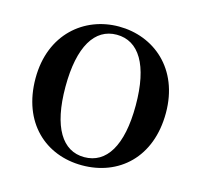

<svg xmlns="http://www.w3.org/2000/svg" viewBox="-86 -637 785 747"><g transform="rotate(15 306.0 -263.5)"><path d="M305 16C452 16 568 -85 568 -265C568 -444 445 -543 305 -543C166 -543 43 -443 43 -265C43 -86 158 16 305 16ZM305 -17C217 -17 164 -100 164 -263C164 -426 217 -510 305 -510C394 -510 447 -426 447 -263C447 -100 394 -17 305 -17Z"/></g></svg>

Font: Noto Serif CJK SC SemiBold
Style: Regular
Weight: 600
Designer: Ryoko NISHIZUKA 西塚涼子 (kana & ideographs); Frank Grießhammer (Latin, Greek & Cyrillic); Wenlong ZHANG 张文龙 (bopomofo); San
Foundry: Adobe
Version: Version 2.001;hotconv 1.1.0;makeotfexe 2.6.0